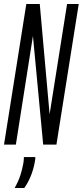

<svg xmlns="http://www.w3.org/2000/svg" viewBox="-28 -720 412 956"><path d="M-8 0 103 -700H170L219 -151L306 -700H364L253 0H187L136 -541L51 0ZM91 62H148Q148 73 145 88Q132 160 93 216H45Q64 182 73.5 152.5Q83 123 88 94Q91 78 91 62Z"/></svg>

Font: Georama ExtraCondensed
Style: Italic
Weight: 400
Width: 2
Italic angle: -9°
Designer: Jean-Baptiste Levee
Foundry: Production Type
Version: Version 1.000